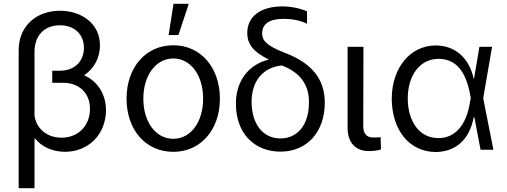

<svg xmlns="http://www.w3.org/2000/svg" viewBox="-20 -794 2687 1018"><path d="M298 -737C172 -737 79 -655 79 -528V204H163V-59L166 -60C201 -15 258 10 323 11C449 11 541 -81 542 -209C542 -294 498 -363 426 -395C479 -430 510 -488 510 -554C510 -668 413 -737 298 -737ZM163 -181V-520C163 -607 217 -660 297 -660C375 -660 425 -612 425 -540C425 -474 381 -419 297 -419H257V-355H314C396 -356 457 -303 457 -218C458 -131 398 -64 306 -64C226 -64 171 -116 163 -181Z M899 11C1045 11 1146 -107 1146 -271C1146 -435 1045 -554 899 -554C751 -554 651 -435 651 -271C651 -107 751 11 899 11ZM740 -271C740 -394 806 -484 899 -484C991 -484 1057 -395 1057 -271C1057 -148 992 -58 899 -58C805 -58 740 -148 740 -271ZM874 -608H926L981 -774H900Z M1291 -619C1291 -559 1326 -517 1404 -479L1405 -478C1299 -453 1231 -364 1231 -248V-242C1231 -91 1325 10 1467 10C1608 10 1701 -94 1702 -247V-252C1701 -377 1632 -461 1485 -516C1398 -551 1370 -576 1370 -617C1370 -667 1408 -694 1483 -694C1529 -694 1572 -686 1608 -668V-734C1567 -751 1522 -760 1477 -760C1361 -760 1291 -706 1291 -619ZM1314 -252V-257C1315 -364 1373 -436 1474 -447C1570 -411 1618 -346 1618 -256V-252C1619 -136 1560 -60 1467 -60C1374 -60 1315 -136 1314 -252Z M1823 -546V-116C1823 -36 1867 7 1935 7C1963 7 1987 3 2000 -2L1998 -67C1992 -66 1979 -65 1958 -65C1924 -65 1906 -85 1906 -126L1907 -546Z M2290 12C2387 11 2467 -43 2492 -173H2495L2528 0H2596L2542 -273L2589 -546H2522L2493 -375H2492C2468 -487 2393 -553 2290 -553C2157 -553 2058 -437 2057 -271C2058 -104 2150 11 2290 12ZM2142 -272C2142 -395 2207 -482 2305 -482C2400 -482 2451 -412 2473 -291L2476 -275L2472 -252C2451 -121 2386 -61 2304 -62C2206 -61 2142 -148 2142 -272Z"/></svg>

Font: Wafeq
Style: Regular
Weight: 400
Designer: Rasmus Andersson & Azza Alameddine
Foundry: Google & TypeTogether
Version: Version 3.000;FEAKit 1.0